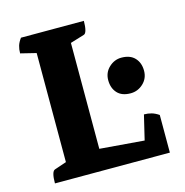

<svg xmlns="http://www.w3.org/2000/svg" viewBox="-97 -732 792 823"><g transform="rotate(-15 298.5 -320.5)"><path d="M47 0Q47 -53 63 -58L116 -76V-560L47 -577Q47 -595 51.5 -610Q56 -625 68 -641H347Q347 -616 343 -600.5Q339 -585 331 -583L269 -564V-94L466 -78L492 -187Q510 -187 525.5 -182.5Q541 -178 557 -167V0ZM461 -289Q422 -289 402 -311Q382 -333 382 -368Q382 -402 406 -424.5Q430 -447 461 -447Q500 -447 520.5 -425Q541 -403 541 -368Q541 -334 517 -311.5Q493 -289 461 -289Z"/></g></svg>

Font: Petrona ExtraBold
Style: Regular
Weight: 800
Designer: Ringo R. Seeber
Foundry: Ringo R. Seeber
Version: Version 2.001; ttfautohint (v1.8.3)